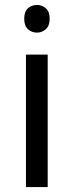

<svg xmlns="http://www.w3.org/2000/svg" viewBox="-20 -757 298 777"><path d="M173 -536V0H85V-536ZM130 -737Q150 -737 165.5 -723.5Q181 -710 181 -681Q181 -653 165.5 -639Q150 -625 130 -625Q108 -625 93 -639Q78 -653 78 -681Q78 -710 93 -723.5Q108 -737 130 -737Z"/></svg>

Font: Noto Sans Tamil
Style: Regular
Weight: 400
Designer: Jelle Bosma - Monotype Design Team
Foundry: Monotype Imaging Inc.
Version: Version 2.003